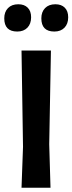

<svg xmlns="http://www.w3.org/2000/svg" viewBox="-23 -881 340 901"><path d="M63 -861Q91 -861 107 -845Q123 -829 123 -800Q123 -769 105.5 -751Q88 -733 58 -733Q-3 -733 -3 -795Q-3 -825 14.5 -843Q32 -861 63 -861ZM237 -861Q265 -861 281 -845Q297 -829 297 -800Q297 -769 279.5 -751Q262 -733 232 -733Q171 -733 171 -795Q171 -825 188.5 -843Q206 -861 237 -861ZM216 -644 208 -204 214 0H78L85 -192L78 -644Z"/></svg>

Font: Alegreya Sans
Style: Bold
Weight: 700
Designer: Juan Pablo del Peral
Foundry: Huerta Tipografica
Version: Version 2.007